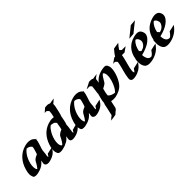

<svg xmlns="http://www.w3.org/2000/svg" viewBox="164 -1927 3371 3371"><g transform="rotate(-45 1849.5 -241.5)"><path d="M568.4 -443.4Q568.4 -440.9 568.1 -437.7Q567.9 -434.6 567.4 -430.7Q567.4 -428.7 566.4 -424.8Q565.4 -416 564 -407.2Q562.5 -398.4 560.1 -390.1Q559.1 -385.3 557.4 -380.6Q555.7 -376 554.2 -371.1Q554.2 -370.1 553.7 -368.4Q553.2 -366.7 552.7 -365Q552.2 -363.3 552.2 -362.5Q552.2 -361.8 552.2 -363.3Q551.8 -362.3 551.8 -361.3Q551.3 -358.4 550.3 -355.2Q549.3 -352.1 548.3 -349.6Q542.5 -329.1 535.2 -308.6Q528.8 -290 522.2 -271Q515.6 -252 512.2 -232.4Q509.8 -218.8 509.3 -205.3Q508.8 -191.9 506.3 -178.2Q506.3 -174.8 506.3 -175Q506.3 -175.3 505.9 -171.9Q505.9 -169.4 504.9 -164.6Q504.9 -159.2 504.4 -156.7Q504.4 -153.3 503.9 -150.4Q503.4 -147.5 502.9 -144L501.5 -137.7Q501 -134.8 500.7 -132.3Q500.5 -129.9 500 -129.4L499.5 -126L497.6 -114.7Q496.6 -103.5 496.8 -94Q497.1 -84.5 502.9 -76.2Q511.2 -87.4 518.8 -99.4Q526.4 -111.3 534.2 -124L665.5 -153.3Q648.4 -124 628.9 -98.6Q609.4 -73.2 581.5 -53.7Q561.5 -39.6 539.3 -29.3Q517.1 -19 493.7 -12.2Q479 -7.8 465.1 -4.6Q451.2 -1.5 436 0Q424.3 1 412.4 -0.2Q400.4 -1.5 389.9 -5.9Q379.4 -10.3 371.3 -18.3Q363.3 -26.4 359.9 -38.6Q357.4 -46.4 357.9 -54.4Q358.4 -62.5 359.9 -70.6Q361.3 -78.6 363 -86.7Q364.7 -94.7 365.7 -102.5L367.2 -120.1Q354 -103 339.1 -87.2Q324.2 -71.3 305.7 -58.6Q280.3 -40.5 253.4 -29.3Q242.2 -23.9 231.4 -20.5Q228.5 -19.5 223.9 -17.6Q219.2 -15.6 215.3 -14.2Q211.4 -12.7 209.2 -12Q207 -11.2 209.5 -12.7Q211.4 -13.7 213.1 -14.6Q214.8 -15.6 216.8 -16.6Q209 -14.2 201.7 -11.7Q194.3 -9.3 186.5 -6.8Q176.8 -3.9 159.9 -0.7Q143.1 2.4 125 2.4Q106.9 2.4 91.3 -2Q75.7 -6.3 68.4 -18.1Q59.6 -33.7 56.6 -51.3Q55.7 -53.2 55.7 -54.7Q49.8 -70.8 49.3 -90.1Q48.8 -109.4 51.3 -128.9Q53.7 -148.4 58.3 -167.5Q63 -186.5 67.4 -202.6Q83 -258.3 109.4 -306.9Q135.7 -355.5 172.4 -394.5Q209 -433.6 255.9 -461.7Q302.7 -489.7 359.4 -504.4Q378.9 -509.3 400.1 -512.2Q421.4 -515.1 442.6 -514.4Q463.9 -513.7 484.4 -508.3Q504.9 -502.9 522.9 -492.2Q523.4 -492.2 526.6 -489.7Q529.8 -487.3 533.9 -484.1Q538.1 -481 542 -477.8Q545.9 -474.6 547.9 -472.7Q554.2 -466.3 558.3 -462.2Q562.5 -458 564.9 -454.1L578.1 -457Q575.7 -453.6 573.5 -450.4Q571.3 -447.3 568.8 -443.8ZM299.3 -192.9Q306.6 -202.6 317.1 -211.2Q327.6 -219.7 340.1 -226.8Q352.5 -233.9 365.7 -239.7Q378.9 -245.6 391.6 -251Q391.6 -251 392.1 -252Q397.5 -267.1 402.6 -281.5Q407.7 -295.9 411.6 -311Q415.5 -325.2 419.9 -338.6Q424.3 -352.1 426.8 -366.2Q427.7 -369.6 427.7 -374.3Q427.7 -378.9 428.7 -382.3Q429.7 -387.2 430.4 -391.8Q431.2 -396.5 430.2 -400.9Q412.6 -424.3 387.7 -436.8Q362.8 -449.2 333.5 -449.2Q304.2 -426.3 280 -395.8Q255.9 -365.2 237.8 -330.1Q219.7 -294.9 207.8 -257.3Q195.8 -219.7 190.9 -183.1Q187.5 -158.2 188.7 -133.1Q189.9 -107.9 198.2 -84Q200.7 -78.1 203.6 -72.5Q206.5 -66.9 212.4 -64.5L213.9 -64Q217.3 -66.9 220.2 -70.3Q223.1 -73.7 225.6 -76.7Q238.3 -91.8 249 -108.6Q259.8 -125.5 270 -142.6Q276.9 -155.3 283.9 -168.2Q291 -181.2 299.3 -192.9ZM553.7 -373Q553.2 -372.6 553.2 -372.1V-370.1Q553.2 -372.1 553.7 -373Z M1073.7 -730.5Q1085.9 -731.9 1099.1 -733.4Q1112.3 -734.9 1125.5 -734.9Q1138.7 -734.9 1151.4 -732.9Q1164.1 -731 1175.8 -725.6Q1178.2 -724.1 1180.9 -722.7Q1183.6 -721.2 1186 -719.2L1294.4 -736.3Q1286.1 -729 1277.3 -721.9Q1268.6 -714.8 1260.3 -707Q1254.4 -702.1 1248 -695.6Q1241.7 -689 1234.9 -684.6L1224.6 -678.7L1220.2 -670.4Q1220.2 -669.4 1220 -667.2Q1219.7 -665 1219.7 -664.1Q1219.7 -660.2 1220 -655.8Q1220.2 -651.4 1219.7 -647L1219.2 -644Q1218.3 -626.5 1214.4 -608.9Q1210.4 -591.3 1206.5 -574.2Q1199.7 -543.9 1193.4 -513.9Q1187 -483.9 1178.7 -454.1Q1176.3 -445.8 1172.6 -439Q1168.9 -432.1 1167 -423.8Q1162.6 -401.9 1158.7 -379.6Q1154.8 -357.4 1150.4 -335.7Q1146 -314 1140.4 -292.7Q1134.8 -271.5 1126.5 -250.5Q1126.5 -234.9 1125 -218.8L1122.1 -191.4L1117.7 -160.2L1112.3 -119.1Q1111.3 -111.8 1109.9 -104.7Q1108.4 -97.7 1107.9 -90.6Q1107.4 -83.5 1108.6 -77.1Q1109.9 -70.8 1114.3 -65.9Q1129.4 -85.9 1139.6 -108.4L1276.4 -147Q1245.6 -82.5 1193.8 -44.9Q1142.1 -7.3 1070.8 4.9Q1060.5 6.8 1046.9 8.3Q1033.2 9.8 1020 8.3Q1006.8 6.8 995.1 1.7Q983.4 -3.4 977.1 -15.1Q972.7 -22.9 971.4 -30.5Q970.2 -38.1 970.5 -45.4Q970.7 -52.7 972.2 -60.3Q973.6 -67.9 974.6 -76.2L979.5 -112.3Q966.3 -93.8 951.2 -78.1Q929.2 -55.2 902.8 -40.8Q876.5 -26.4 847.7 -14.2Q843.3 -12.2 838.9 -10.5Q834.5 -8.8 830.1 -7.8Q824.2 -5.9 818.6 -4.4Q813 -2.9 807.1 -1.5Q806.6 -1 805.7 -1Q805.2 -1 804.7 -0.5H804.2Q790.5 3.4 774.7 7.3Q758.8 11.2 742.7 12.7Q726.6 14.2 710.7 12.5Q694.8 10.7 681.2 3.9Q668.5 -2.9 661.6 -17.6Q654.8 -32.2 650.9 -45.4Q645 -67.4 644.8 -90.3Q644.5 -113.3 647.7 -136.5Q650.9 -159.7 657 -182.1Q663.1 -204.6 670.4 -225.1Q687 -272 710.7 -313.2Q734.4 -354.5 765.6 -388.2Q796.9 -421.9 836.4 -447.5Q876 -473.1 924.3 -488.8Q953.1 -498 982.2 -503.2Q1011.2 -508.3 1041.5 -504.9Q1046.9 -503.9 1052 -503.4Q1057.1 -502.9 1062.5 -502Q1066.4 -520 1070.6 -537.6Q1074.7 -555.2 1077.6 -573.2Q1079.1 -580.1 1080.3 -587.2Q1081.5 -594.2 1081.5 -600.6Q1082 -608.9 1082.3 -616.5Q1082.5 -624 1084.5 -631.3Q1074.2 -642.1 1064.2 -653.1Q1054.2 -664.1 1040 -669.9Q1030.3 -669.4 1020.8 -668.9Q1011.2 -668.5 1001.5 -667.5ZM1021 -331.5Q1023.4 -346.2 1025.4 -361.6Q1027.3 -377 1032.2 -391.1Q1025.4 -398.4 1019 -406Q1012.7 -413.6 1004.9 -420.4Q1001 -424.8 994.1 -428.2Q992.7 -429.2 988.8 -430.9Q984.9 -432.6 986.8 -432.1Q989.7 -431.2 992.4 -430.2Q995.1 -429.2 997.6 -428.2Q998 -427.7 997.3 -428Q996.6 -428.2 995.6 -428.7L992.2 -429.7L989.7 -430.2Q985.8 -431.2 982.2 -431.6Q978.5 -432.1 974.6 -433.1Q962.4 -435.5 950.2 -439Q938 -442.4 925.3 -440.9Q898.9 -424.3 879.4 -397.9Q859.9 -371.6 844.2 -345.2Q820.8 -303.7 804.7 -257.3Q788.6 -210.9 784.2 -163.1Q782.2 -141.1 783.7 -118.7Q785.2 -96.2 794.9 -75.7Q798.8 -67.4 801.5 -63.2Q804.2 -59.1 806.9 -57.1Q809.6 -55.2 813 -54.7Q816.4 -54.2 821.8 -52.7Q829.6 -59.1 837.2 -68.1Q844.7 -77.1 851.6 -86.9Q858.4 -96.7 864.3 -106.7Q870.1 -116.7 875.5 -125.5Q877.9 -129.4 881.8 -137Q885.7 -144.5 888.2 -148.9L889.6 -151.4Q889.6 -151.9 890.6 -153.8Q891.6 -155.8 892.8 -158.2Q894 -160.6 895.3 -162.8Q896.5 -165 897.5 -166.5Q900.9 -174.8 905 -183.3Q909.2 -191.9 915 -198.7Q921.9 -207 932.4 -215.3Q942.9 -223.6 955.1 -231.2Q967.3 -238.8 980 -244.9Q992.7 -251 1004.4 -255.4Q1009.8 -273.9 1013.7 -292.7Q1017.6 -311.5 1021 -331.5ZM1215.8 -673.3Q1210.9 -670.4 1206.5 -668Q1202.1 -665.5 1199.5 -663.8Q1196.8 -662.1 1196.3 -661.9Q1195.8 -661.6 1198.7 -663.1ZM1218.8 -664.6Q1218.8 -662.6 1218.5 -661.6Q1218.3 -660.6 1218.8 -661.6Z M1751.5 -443.4Q1751.5 -440.9 1751.2 -437.7Q1751 -434.6 1750.5 -430.7Q1750.5 -428.7 1749.5 -424.8Q1748.5 -416 1747.1 -407.2Q1745.6 -398.4 1743.2 -390.1Q1742.2 -385.3 1740.5 -380.6Q1738.8 -376 1737.3 -371.1Q1737.3 -370.1 1736.8 -368.4Q1736.3 -366.7 1735.8 -365Q1735.4 -363.3 1735.4 -362.5Q1735.4 -361.8 1735.4 -363.3Q1734.9 -362.3 1734.9 -361.3Q1734.4 -358.4 1733.4 -355.2Q1732.4 -352.1 1731.4 -349.6Q1725.6 -329.1 1718.3 -308.6Q1711.9 -290 1705.3 -271Q1698.7 -252 1695.3 -232.4Q1692.9 -218.8 1692.4 -205.3Q1691.9 -191.9 1689.5 -178.2Q1689.5 -174.8 1689.5 -175Q1689.5 -175.3 1689 -171.9Q1689 -169.4 1688 -164.6Q1688 -159.2 1687.5 -156.7Q1687.5 -153.3 1687 -150.4Q1686.5 -147.5 1686 -144L1684.6 -137.7Q1684.1 -134.8 1683.8 -132.3Q1683.6 -129.9 1683.1 -129.4L1682.6 -126L1680.7 -114.7Q1679.7 -103.5 1679.9 -94Q1680.2 -84.5 1686 -76.2Q1694.3 -87.4 1701.9 -99.4Q1709.5 -111.3 1717.3 -124L1848.6 -153.3Q1831.5 -124 1812 -98.6Q1792.5 -73.2 1764.6 -53.7Q1744.6 -39.6 1722.4 -29.3Q1700.2 -19 1676.8 -12.2Q1662.1 -7.8 1648.2 -4.6Q1634.3 -1.5 1619.1 0Q1607.4 1 1595.5 -0.2Q1583.5 -1.5 1573 -5.9Q1562.5 -10.3 1554.4 -18.3Q1546.4 -26.4 1543 -38.6Q1540.5 -46.4 1541 -54.4Q1541.5 -62.5 1543 -70.6Q1544.4 -78.6 1546.1 -86.7Q1547.9 -94.7 1548.8 -102.5L1550.3 -120.1Q1537.1 -103 1522.2 -87.2Q1507.3 -71.3 1488.8 -58.6Q1463.4 -40.5 1436.5 -29.3Q1425.3 -23.9 1414.6 -20.5Q1411.6 -19.5 1407 -17.6Q1402.3 -15.6 1398.4 -14.2Q1394.5 -12.7 1392.3 -12Q1390.1 -11.2 1392.6 -12.7Q1394.5 -13.7 1396.2 -14.6Q1397.9 -15.6 1399.9 -16.6Q1392.1 -14.2 1384.8 -11.7Q1377.4 -9.3 1369.6 -6.8Q1359.9 -3.9 1343 -0.7Q1326.2 2.4 1308.1 2.4Q1290 2.4 1274.4 -2Q1258.8 -6.3 1251.5 -18.1Q1242.7 -33.7 1239.7 -51.3Q1238.8 -53.2 1238.8 -54.7Q1232.9 -70.8 1232.4 -90.1Q1231.9 -109.4 1234.4 -128.9Q1236.8 -148.4 1241.5 -167.5Q1246.1 -186.5 1250.5 -202.6Q1266.1 -258.3 1292.5 -306.9Q1318.8 -355.5 1355.5 -394.5Q1392.1 -433.6 1439 -461.7Q1485.8 -489.7 1542.5 -504.4Q1562 -509.3 1583.3 -512.2Q1604.5 -515.1 1625.7 -514.4Q1647 -513.7 1667.5 -508.3Q1688 -502.9 1706.1 -492.2Q1706.5 -492.2 1709.7 -489.7Q1712.9 -487.3 1717 -484.1Q1721.2 -481 1725.1 -477.8Q1729 -474.6 1731 -472.7Q1737.3 -466.3 1741.5 -462.2Q1745.6 -458 1748 -454.1L1761.2 -457Q1758.8 -453.6 1756.6 -450.4Q1754.4 -447.3 1752 -443.8ZM1482.4 -192.9Q1489.7 -202.6 1500.2 -211.2Q1510.7 -219.7 1523.2 -226.8Q1535.6 -233.9 1548.8 -239.7Q1562 -245.6 1574.7 -251Q1574.7 -251 1575.2 -252Q1580.6 -267.1 1585.7 -281.5Q1590.8 -295.9 1594.7 -311Q1598.6 -325.2 1603 -338.6Q1607.4 -352.1 1609.9 -366.2Q1610.8 -369.6 1610.8 -374.3Q1610.8 -378.9 1611.8 -382.3Q1612.8 -387.2 1613.5 -391.8Q1614.3 -396.5 1613.3 -400.9Q1595.7 -424.3 1570.8 -436.8Q1545.9 -449.2 1516.6 -449.2Q1487.3 -426.3 1463.1 -395.8Q1439 -365.2 1420.9 -330.1Q1402.8 -294.9 1390.9 -257.3Q1378.9 -219.7 1374 -183.1Q1370.6 -158.2 1371.8 -133.1Q1373 -107.9 1381.3 -84Q1383.8 -78.1 1386.7 -72.5Q1389.6 -66.9 1395.5 -64.5L1397 -64Q1400.4 -66.9 1403.3 -70.3Q1406.2 -73.7 1408.7 -76.7Q1421.4 -91.8 1432.1 -108.6Q1442.9 -125.5 1453.1 -142.6Q1460 -155.3 1467 -168.2Q1474.1 -181.2 1482.4 -192.9ZM1736.8 -373Q1736.3 -372.6 1736.3 -372.1V-370.1Q1736.3 -372.1 1736.8 -373Z M1937 -502.9H1938Q1935.1 -503.4 1931.9 -503.7Q1928.7 -503.9 1926.3 -504.9Q1924.3 -505.4 1927.7 -504.9Q1931.2 -504.4 1933.1 -503.9Q1937 -503.9 1940.4 -504.2Q1943.8 -504.4 1947.8 -504.4Q1969.2 -505.9 1989.7 -504.6Q2010.3 -503.4 2027.8 -491.2L2129.4 -506.8Q2121.6 -499.5 2110.4 -491.9Q2099.1 -484.4 2088.1 -476.6Q2077.1 -468.8 2068.6 -459.7Q2060.1 -450.7 2058.1 -440.4L2057.1 -428.2Q2057.1 -424.3 2056.6 -420.9Q2056.2 -417.5 2055.2 -413.6L2048.8 -371.6Q2058.1 -384.3 2068.6 -396.5Q2079.1 -408.7 2092.8 -419.9Q2104.5 -429.7 2116.5 -438.7Q2128.4 -447.8 2141.6 -454.6Q2157.7 -463.4 2175.8 -470.9Q2193.8 -478.5 2212.9 -484.4Q2231.9 -490.2 2251.2 -494.4Q2270.5 -498.5 2289.1 -500Q2302.7 -501.5 2317.9 -501.7Q2333 -502 2345.7 -495.1Q2360.4 -487.8 2368.9 -472.9Q2377.4 -458 2381.8 -442.9Q2386.2 -428.2 2387.5 -412.6Q2388.7 -397 2387.7 -381.3Q2385.7 -343.3 2374.8 -299.6Q2363.8 -255.9 2345.9 -213.1Q2328.1 -170.4 2304.4 -132.3Q2280.8 -94.2 2253.9 -68.4Q2239.7 -54.7 2222.9 -43.5Q2206.1 -32.2 2188.5 -23.4Q2162.6 -10.7 2136.5 -1.5Q2110.4 7.8 2083.5 12.7Q2056.6 17.6 2029.3 17.1Q2002 16.6 1973.6 9.8Q1968.3 34.7 1962.4 59.1Q1956.5 83.5 1951.7 108.4Q1948.7 126 1944.3 142.1Q1939.9 158.2 1927.7 171.9Q1923.8 175.8 1921.6 178Q1919.4 180.2 1915.5 183.1L1905.3 189.9L1902.8 191.4L1901.9 191.9Q1907.2 189 1908.9 188Q1910.6 187 1909.9 187.5Q1909.2 188 1906.5 189.7Q1903.8 191.4 1900.9 193.4Q1890.1 204.1 1878.4 213.4Q1866.7 222.7 1856 233.4L1732.9 252.4Q1736.3 249 1744.4 241.2Q1752.4 233.4 1761.5 225.1Q1770.5 216.8 1778.8 209.7Q1787.1 202.6 1791.5 201.2Q1792 200.7 1793 200.7Q1796.9 197.8 1798.8 196.8L1803.7 191.4Q1808.6 179.7 1810.5 167.2Q1812.5 154.8 1815.4 142.6Q1823.2 110.4 1830.3 78.4Q1837.4 46.4 1843.8 14.2Q1847.7 -5.9 1851.1 -22.2Q1854.5 -38.6 1864.3 -55.7Q1866.2 -70.3 1866.9 -85Q1867.7 -99.6 1870.6 -113.8Q1877.4 -145 1885.5 -175Q1893.6 -205.1 1901.4 -235.8L1904.8 -236.8Q1902.8 -243.7 1902.8 -252.2Q1902.8 -260.7 1904.1 -269Q1905.3 -277.3 1906.7 -284.9Q1908.2 -292.5 1908.7 -297.9Q1911.1 -318.4 1913.8 -338.4Q1916.5 -358.4 1918.9 -378.9Q1919.9 -386.2 1919.9 -393.8Q1919.9 -401.4 1922.4 -408.2Q1917.5 -413.1 1913.3 -418.7Q1909.2 -424.3 1903.8 -428.7Q1900.9 -431.2 1899.4 -432.6Q1897.9 -434.1 1896.7 -434.8Q1895.5 -435.5 1894.3 -436.3Q1893.1 -437 1890.6 -438L1887.2 -439.5Q1886.7 -439.9 1885.7 -439.9Q1880.9 -440.9 1877.9 -441.2Q1875 -441.4 1869.6 -440.9Q1856.4 -440.4 1843.5 -439.5Q1830.6 -438.5 1817.4 -440.9ZM2008.3 -154.8Q2005.4 -142.1 2004.6 -128.7Q2003.9 -115.2 2002.4 -101.6Q2013.7 -90.3 2024.2 -82.5Q2034.7 -74.7 2045.9 -68.8Q2057.1 -63 2069.6 -58.6Q2082 -54.2 2097.7 -50.8Q2112.3 -46.9 2127.4 -46.4Q2128.4 -47.4 2129.9 -48.6Q2131.3 -49.8 2132.3 -51.3Q2147.9 -66.9 2160.6 -84.7Q2173.3 -102.5 2184.1 -122.1Q2197.3 -146 2209.5 -175.3Q2221.7 -204.6 2231 -235.4Q2240.2 -266.1 2245.4 -297.1Q2250.5 -328.1 2249.5 -356Q2249 -366.2 2247.6 -377.9Q2246.1 -389.6 2242.7 -400.4Q2239.3 -411.1 2233.2 -420.7Q2227.1 -430.2 2217.8 -436Q2216.8 -436 2215.8 -436.3Q2214.8 -436.5 2213.9 -436.5H2212.9Q2189.5 -416.5 2173.3 -391.6Q2157.2 -366.7 2141.6 -340.3Q2134.3 -327.1 2126.5 -313.7Q2118.7 -300.3 2107.4 -289.6Q2094.2 -277.8 2078.6 -269.3Q2063 -260.7 2047.4 -252.9L2044.4 -251.5Q2044.4 -251 2040 -248.5Q2035.6 -246.1 2030.3 -243.7Q2024.4 -221.2 2018.6 -199.2Q2012.7 -177.2 2008.3 -154.8ZM1870.6 211.4Q1880.4 205.1 1887.5 200.7Q1894.5 196.3 1899.4 193.8L1900.9 192.4Q1894 196.8 1887 200.9Q1879.9 205.1 1876 207.5ZM1873.5 208.5Q1873.5 208.5 1872.6 209.5ZM1897.5 194.8V195.3Q1897.5 194.8 1897.5 194.8Z M2785.6 -626Q2764.6 -602.5 2743.7 -576.2Q2722.7 -549.8 2707.5 -520.5L2710.4 -522Q2717.8 -515.1 2724.6 -507.1Q2731.4 -499 2740.2 -493.7Q2745.1 -491.2 2750.7 -491.9Q2756.3 -492.7 2761.7 -492.2H2835.9L2745.1 -427.7Q2730.5 -427.7 2713.4 -427.2Q2696.3 -426.8 2678.7 -426.8L2677.2 -418.9Q2676.8 -415.5 2676.5 -412.6Q2676.3 -409.7 2675.3 -406.2V-404.8V-404.3Q2674.3 -398.9 2673.3 -393.8Q2672.4 -388.7 2671.4 -383.3Q2667 -361.8 2661.6 -341.3Q2656.2 -320.8 2650.9 -299.8Q2643.6 -269.5 2635.3 -240Q2627 -210.4 2620.1 -179.7Q2617.7 -167 2615.5 -154.8Q2613.3 -142.6 2611.8 -129.9Q2611.3 -127 2611.1 -124Q2610.8 -121.1 2609.9 -118.2Q2609.9 -116.2 2608.9 -113.3V-111.8Q2608.9 -111.3 2608.6 -110.8Q2608.4 -110.4 2608.4 -109.9V-109.4Q2606.9 -98.1 2607.7 -86.7Q2608.4 -75.2 2614.3 -64.9Q2617.2 -60.1 2620.1 -57.6Q2631.8 -71.3 2642.1 -85.4Q2652.3 -99.6 2662.6 -114.7L2793.9 -144Q2779.3 -122.1 2764.4 -103Q2749.5 -84 2732.7 -68.1Q2715.8 -52.2 2695.8 -39.1Q2675.8 -25.9 2650.4 -15.6Q2633.3 -8.3 2615.5 -2.2Q2597.7 3.9 2579.1 6.8Q2564.5 9.3 2547.9 11Q2531.2 12.7 2516.1 10.3Q2501 7.8 2489 -1Q2477.1 -9.8 2472.2 -27.8Q2468.3 -42 2470.2 -54.9Q2472.2 -67.9 2473.6 -82Q2477.5 -113.8 2484.4 -144Q2491.2 -174.3 2499.5 -205.1Q2509.3 -240.2 2518.3 -274.9Q2527.3 -309.6 2534.7 -344.7Q2537.1 -357.4 2539.1 -369.6Q2541 -381.8 2543.5 -394.5H2543Q2537.6 -400.4 2532.5 -407Q2527.3 -413.6 2521 -418.9Q2517.1 -423.3 2512.2 -426.3Q2511.2 -427.2 2510.7 -427.2Q2507.3 -428.2 2503.7 -429Q2500 -429.7 2498.5 -430.2Q2489.3 -429.7 2480.2 -428.7Q2471.2 -427.7 2461.9 -427.7L2551.8 -491.2H2548.8Q2547.9 -491.2 2549.1 -491.5Q2550.3 -491.7 2551.8 -491.7L2552.7 -492.2H2555.7Q2558.1 -492.2 2560.8 -492.4Q2563.5 -492.7 2564.5 -492.7Q2567.9 -492.7 2570.8 -493.2Q2573.7 -493.7 2577.1 -494.1Q2594.7 -524.9 2616.9 -552.7Q2639.2 -580.6 2662.6 -606.9ZM2608.9 -111.8Q2608.9 -110.8 2608.6 -110.6Q2608.4 -110.4 2608.4 -109.9Q2608.9 -115.7 2609.4 -117.9Q2609.9 -120.1 2609.9 -119.6Q2609.9 -119.1 2609.6 -117.2Q2609.4 -115.2 2608.9 -113.3V-112.8ZM2507.3 -429.7Q2506.3 -430.2 2505.9 -430.2Q2506.3 -429.7 2507.3 -429.7Z M2793.5 -177.7Q2795.4 -189 2796.6 -199.7Q2797.9 -210.4 2802.7 -220.2Q2820.3 -328.6 2884.3 -401.4Q2948.2 -474.1 3054.2 -502.9Q3071.3 -507.3 3091.3 -511.2Q3111.3 -515.1 3131.3 -514.9Q3151.4 -514.6 3169.9 -509Q3188.5 -503.4 3202.6 -489.3Q3209.5 -482.4 3214.4 -473.9Q3219.2 -465.3 3223.1 -456.5Q3228.5 -445.3 3232.4 -431.4Q3236.3 -417.5 3236.3 -404.3Q3236.3 -379.9 3224.9 -356.9Q3213.4 -334 3195.8 -314Q3178.2 -293.9 3157.5 -277.6Q3136.7 -261.2 3117.7 -250Q3094.2 -235.8 3069.8 -225.1Q3045.4 -214.4 3020.5 -205.1Q3015.6 -203.1 3011 -201.7Q3006.3 -200.2 3001.5 -198.7Q2998.5 -197.8 2994.4 -196Q2990.2 -194.3 2986.3 -193.1Q2982.4 -191.9 2980.2 -191.2Q2978 -190.4 2979 -191.9L2974.6 -190.4Q2974.1 -189.9 2973.4 -189.9Q2972.7 -189.9 2971.7 -189.5L2967.8 -188Q2964.8 -187 2962.2 -186.5Q2959.5 -186 2956.5 -185.1Q2949.7 -183.1 2943.4 -181.2Q2937 -179.2 2930.2 -177.7Q2930.7 -166.5 2931.6 -155Q2932.6 -143.6 2935.5 -131.8Q2939.9 -112.3 2947.3 -95.5Q2954.6 -78.6 2965.8 -66.4Q2977.1 -54.2 2993.2 -48.1Q3009.3 -42 3031.2 -44.4Q3043.5 -51.3 3054 -60.8Q3064.5 -70.3 3073.5 -81.1Q3082.5 -91.8 3090.8 -103.3Q3099.1 -114.7 3107.4 -126L3238.8 -155.3Q3225.1 -135.7 3210.4 -116.9Q3195.8 -98.1 3178.7 -81.5Q3154.8 -59.1 3126.5 -41Q3098.1 -22.9 3066.9 -9.8Q3035.6 3.4 3002.9 11.2Q2970.2 19 2937.5 21Q2913.6 22.5 2888.2 18.6Q2862.8 14.6 2842.8 -0.5Q2825.2 -14.2 2814.2 -35.9Q2803.2 -57.6 2797.6 -82.5Q2792 -107.4 2791.3 -132.3Q2790.5 -157.2 2793.5 -177.7ZM3037.1 -449.2Q3015.6 -433.1 2999.8 -412.1Q2983.9 -391.1 2972.4 -367.2Q2960.9 -343.3 2953.1 -317.6Q2945.3 -292 2940.9 -266.6Q2947.8 -260.3 2953.1 -253.2Q2958.5 -246.1 2965.3 -239.7Q2968.3 -236.8 2972.2 -235.4L2996.1 -241.7Q2988.3 -239.7 2984.1 -239Q2980 -238.3 2987.8 -240.7Q2991.2 -242.2 2994.4 -243.2Q2997.6 -244.1 3001 -245.1Q3002.9 -246.1 3010.7 -248.8Q3018.6 -251.5 3022.9 -253.4Q3025.4 -254.4 3027.6 -255.6Q3029.8 -256.8 3030.8 -257.8Q3036.1 -260.7 3042.2 -265.4Q3048.3 -270 3052.2 -273.4Q3063 -281.7 3071.8 -293.5Q3080.6 -305.2 3086.4 -317.4Q3091.3 -326.7 3094.7 -337.2Q3098.1 -347.7 3098.1 -357.9Q3098.1 -371.6 3094.2 -387Q3090.3 -402.3 3082.5 -415.5Q3074.7 -428.7 3063.2 -438Q3051.8 -447.3 3037.1 -449.2ZM3272.9 -698.2Q3225.6 -660.6 3179.4 -623.3Q3133.3 -585.9 3086.4 -547.9L2975.1 -539.1L3161.6 -689.5ZM3028.3 -253.4Q3031.2 -254.4 3032.5 -255.1Q3033.7 -255.9 3031.2 -254.9ZM3045.4 -263.7Q3044.9 -263.7 3044.9 -263.2Q3047.9 -264.6 3045.4 -263.7ZM3002.4 -201.2Q3003.4 -201.2 3003.9 -201.7Z M3251.5 -206.1Q3251.5 -211.9 3254.6 -218Q3257.8 -224.1 3262.7 -229.5Q3283.7 -338.4 3345.7 -407.2Q3407.7 -476.1 3514.2 -507.8Q3533.7 -513.7 3556.4 -517.3Q3579.1 -521 3601.1 -519Q3623 -517.1 3642.1 -508.1Q3661.1 -499 3673.8 -479Q3689.9 -453.6 3693.6 -429.7Q3697.3 -405.8 3691.7 -383.5Q3686 -361.3 3672.6 -341.1Q3659.2 -320.8 3641.1 -303.2Q3623 -285.6 3601.8 -270.8Q3580.6 -255.9 3559.6 -244.6Q3512.7 -218.8 3461.4 -202.6L3426.3 -192.4Q3420.9 -190.9 3416.3 -189.5Q3411.6 -188 3406.2 -187L3389.6 -182.6Q3390.6 -158.2 3395.5 -133.3Q3400.4 -108.4 3411.9 -88.6Q3423.3 -68.8 3442.4 -57.4Q3461.4 -45.9 3490.2 -48.3Q3502.4 -54.7 3513.2 -64.2Q3523.9 -73.7 3533.2 -84.7Q3542.5 -95.7 3551 -107.2Q3559.6 -118.7 3567.4 -129.9L3698.7 -159.2Q3674.3 -125 3647 -97.2Q3619.6 -69.3 3588.1 -48.1Q3556.6 -26.9 3520.5 -12Q3484.4 2.9 3442.4 11.2Q3425.8 14.6 3407 16.6Q3388.2 18.6 3369.4 17.3Q3350.6 16.1 3332.8 10.7Q3314.9 5.4 3300.8 -6.3Q3289.6 -15.6 3281.2 -28.6Q3272.9 -41.5 3267.1 -55.7Q3261.2 -69.8 3257.8 -84.7Q3254.4 -99.6 3252.4 -113.8Q3250.5 -130.9 3251 -146.2Q3251.5 -161.6 3252.4 -178.2Q3253.4 -185.5 3252.4 -192.4Q3251.5 -199.2 3251.5 -206.1ZM3496.6 -454.1Q3476.1 -438.5 3460.4 -418.2Q3444.8 -397.9 3433.3 -374.5Q3421.9 -351.1 3413.8 -326.2Q3405.8 -301.3 3400.9 -276.4Q3404.3 -274.4 3408.7 -270Q3413.1 -265.6 3418 -260.3Q3422.9 -254.9 3427 -249.5Q3431.2 -244.1 3433.6 -240.7L3448.2 -245.1Q3447.3 -245.1 3448.5 -245.4Q3449.7 -245.6 3452.1 -246.3Q3454.6 -247.1 3457.3 -247.8Q3460 -248.5 3461.4 -249Q3470.2 -252 3479.5 -256.3Q3480.5 -256.8 3483.9 -258.8Q3487.3 -260.7 3489.3 -261.7Q3491.7 -262.7 3493.7 -264.2Q3495.6 -265.6 3498 -267.1Q3507.8 -273.9 3515.4 -281.2Q3522.9 -288.6 3530.3 -297.4Q3541.5 -311.5 3549.3 -327.9Q3557.1 -344.2 3558.1 -362.3Q3559.1 -368.2 3557.4 -374.8Q3555.7 -381.3 3554.2 -386.7Q3551.3 -398.4 3546.6 -409.7Q3542 -420.9 3535.2 -430.2Q3528.3 -439.5 3519 -446Q3509.8 -452.6 3496.6 -454.1ZM3465.8 -249Q3466.8 -249 3469.7 -250Q3470.7 -250.5 3472.2 -250.7Q3473.6 -251 3472.7 -251ZM3439 -238.3Q3441.4 -237.3 3443.1 -237.3Q3444.8 -237.3 3442.9 -237.8ZM3411.6 -188.5Q3410.6 -188 3411.4 -188.2Q3412.1 -188.5 3413.6 -189Q3413.1 -189 3412.6 -188.7Q3412.1 -188.5 3411.6 -188.5ZM3505.4 -268.1Q3504.9 -268.1 3504.9 -267.6Q3507.8 -269 3505.4 -268.1Z"/></g></svg>

Font: Autopia Bold Italic
Style: Bold Italic
Weight: 700
Italic angle: -104°
Designer: Antoine Gelgon
Foundry: Antoine Gelgon
Version: V.1.0